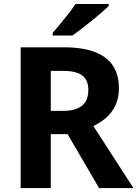

<svg xmlns="http://www.w3.org/2000/svg" viewBox="-20 -954 697 974"><path d="M304.4 -714Q398.3 -714 460 -690.6Q521.8 -667.2 552.5 -621.3Q583.3 -575.3 583.3 -506.1Q583.3 -457.7 566.2 -420.9Q549.2 -384.1 520.1 -358.2Q490.9 -332.4 453.7 -314.5L657 0H482.5L322.9 -273.6H237.6V0H84.8V-714ZM300.6 -594.5H237.6V-391.7H301.3Q362.1 -391.7 395.1 -417.1Q428.1 -442.4 428.1 -499.1Q428.1 -531.4 414.7 -552.4Q401.4 -573.4 373.2 -584Q344.9 -594.5 300.6 -594.5ZM531.6 -923.6Q517.1 -909.6 494 -889.3Q470.9 -869 444 -847.5Q417.1 -826 391.7 -806.5Q366.3 -787 347.1 -773.6H247V-786.8Q263.2 -805.8 284.7 -831.5Q306.2 -857.2 327.4 -884.4Q348.7 -911.6 362.8 -933.6H531.6Z"/></svg>

Font: Noto Sans Meetei Mayek
Style: Regular
Weight: 400
Designer: Monotype Design Team and Neelakash Kshetrimayum
Foundry: Monotype Imaging Inc.
Version: Version 2.002